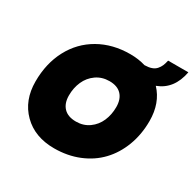

<svg xmlns="http://www.w3.org/2000/svg" viewBox="-174 -980 1171 1166"><g transform="rotate(30 411.5 -397.0)"><path d="M767.1 -426.8Q767.1 -332 736.6 -251.7Q706.1 -171.4 651.6 -114.3Q597.2 -57.1 518.8 -25.1Q440.4 6.8 347.2 6.8Q211.4 6.8 129.2 -75Q46.9 -156.7 46.9 -289.1Q46.9 -415.5 98.9 -513.7Q150.9 -611.8 245.8 -666Q340.8 -720.2 463.9 -720.2Q521 -720.2 570.8 -705.1Q599.6 -705.6 619.4 -712.6Q639.2 -719.7 651.1 -733.4Q663.1 -747.1 669.7 -762.5Q676.3 -777.8 681.2 -800.8H823.2Q798.8 -670.4 692.9 -630.9Q767.1 -552.2 767.1 -426.8ZM265.1 -316.9Q265.1 -261.7 294.7 -231Q324.2 -200.2 380.9 -200.2Q433.1 -200.2 472.2 -228.3Q511.2 -256.3 530.5 -301Q549.8 -345.7 549.8 -398.9Q549.8 -453.6 520.8 -484.4Q491.7 -515.1 436 -515.1Q383.8 -515.1 344.2 -487.3Q304.7 -459.5 284.9 -414.8Q265.1 -370.1 265.1 -316.9Z"/></g></svg>

Font: SVN-Poppins Black
Style: Italic
Weight: 900
Italic angle: -10°
Designer: Ninad Kale (Devanagari), Jonny Pinhorn (Latin)
Foundry: Indian Type Foundry
Version: Version 3.002 2017